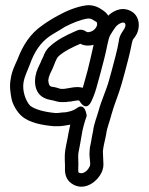

<svg xmlns="http://www.w3.org/2000/svg" viewBox="-20 -502 561 724"><path d="M198 -76H187C146 -80 113 -89 94 -103C76 -122 63 -161 69 -193C73 -215 84 -236 93 -260C109 -306 133 -342 168 -366C181 -375 207 -389 225 -401C250 -414 286 -429 311 -432C319 -433 325 -431 334 -425L344 -419C345 -418 351 -409 339 -394C330 -383 312 -378 306 -382C301 -386 293 -390 285 -390H283C280 -390 276 -389 273 -388L259 -382C227 -368 194 -351 168 -327C153 -314 147 -299 143 -288C138 -278 135 -272 132 -264L123 -245C106 -208 104 -148 153 -130C163 -126 173 -125 181 -123L196 -119C201 -118 205 -117 210 -117H222C233 -117 240 -119 241 -119H246C278 -125 278 -124 280 -121C280 -121 304 -76 325 -121C336 -144 342 -164 348 -187L358 -223C367 -257 379 -301 385 -334L390 -355C393 -367 399 -375 406 -386L415 -399C424 -411 441 -420 449 -416C451 -415 457 -409 449 -394L440 -380C431 -366 429 -356 428 -347C423 -315 410 -269 401 -235L391 -199C381 -162 363 -126 351 -82C346 -63 334 -35 331 -8C328 5 325 23 323 35C321 43 320 48 319 54L318 66C316 81 319 98 320 111V118C320 122 318 127 314 133C302 151 286 154 278 149C275 147 275 149 275 136C277 110 273 89 276 73C279 56 285 28 288 7C291 -14 299 -43 307 -65C307 -65 302 -120 268 -93C259 -86 237 -78 217 -78C211 -78 204 -76 198 -76ZM222 -167H211H208L195 -171C174 -178 165 -168 162 -199C163 -208 164 -212 169 -224L178 -243C184 -255 191 -281 201 -290C222 -309 251 -323 283 -337C300 -328 318 -329 333 -333C326 -302 318 -266 310 -235L300 -199C297 -188 295 -180 292 -171C267 -178 242 -169 222 -167ZM245 -32C243 -22 240 -10 238 1C236 17 229 44 226 65C222 93 226 115 225 133C224 152 229 176 250 190C292 219 336 190 355 162C364 149 370 136 370 117C370 100 368 87 368 70L369 60C371 43 379 15 381 0C383 -18 394 -45 400 -69C410 -107 427 -144 439 -187L449 -223C458 -257 470 -300 477 -338C479 -347 480 -350 481 -352L491 -366C510 -394 510 -444 470 -462C435 -478 404 -458 388 -443C384 -450 378 -456 371 -461L362 -467C346 -478 327 -484 306 -482C267 -477 227 -459 200 -444C183 -435 158 -420 139 -406C94 -375 66 -331 46 -278C37 -258 24 -233 20 -202C15 -176 20 -149 23 -132C27 -108 45 -79 61 -65C91 -38 141 -30 183 -26H186H198C214 -26 228 -29 245 -32Z"/></svg>

Font: Dictator
Style: Stencil
Weight: 500
Version: Version MIL.1277